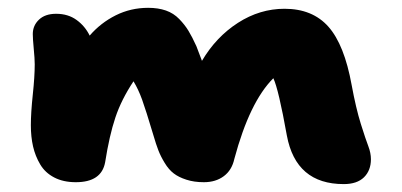

<svg xmlns="http://www.w3.org/2000/svg" viewBox="-20 -468 1017 486"><path d="M171.9 -6.8Q140.1 -6.8 117.2 -18.8Q94.2 -30.8 81.8 -51.8Q69.3 -72.8 63.7 -97.2Q58.1 -121.6 58.1 -150.9Q58.1 -182.6 63 -228.5Q67.9 -274.4 67.9 -305.2Q67.9 -319.3 65.4 -344.7Q63 -370.1 63 -381.8Q63 -403.3 78.6 -418.2Q94.2 -433.1 122.1 -433.1Q152.3 -433.1 173.8 -417.5Q195.3 -401.9 207 -377.9Q234.9 -410.2 272.9 -429.2Q311 -448.2 355 -448.2Q380.4 -448.2 399.9 -441.4Q419.4 -434.6 433.6 -419.9Q447.8 -405.3 457 -390.1Q466.3 -375 477.1 -351.1Q488.3 -322.3 491.2 -314Q526.9 -374.5 582.3 -410.2Q637.7 -445.8 700.2 -445.8Q771 -445.8 811.3 -400.4Q851.6 -355 870.1 -252.9Q880.9 -194.3 893.3 -154.5Q905.8 -114.7 912.4 -97.7Q918.9 -80.6 918.9 -64.9Q918.9 -36.6 901.4 -19.3Q883.8 -2 850.1 -2Q729 -2 706.1 -125Q685.1 -242.2 671.9 -270Q611.8 -210 573.2 -65.9Q566.9 -37.1 546.4 -22Q525.9 -6.8 496.1 -6.8Q471.2 -6.8 451.7 -13.2Q432.1 -19.5 419.7 -29.1Q407.2 -38.6 397 -55.4Q386.7 -72.3 380.9 -87.4Q375 -102.5 368.2 -126Q349.1 -189.9 339.6 -216.1Q330.1 -242.2 317.9 -262.2Q287.1 -215.8 272 -170.4Q256.8 -125 246.1 -57.1Q236.8 -6.8 171.9 -6.8Z"/></svg>

Font: Shantell Sans Irregular Bouncy
Style: Regular
Weight: 800
Designer: Stephen Nixon, Anya Danilova, Shantell Martin
Foundry: Arrow Type
Version: Version 1.006;[9816181b4]